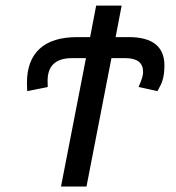

<svg xmlns="http://www.w3.org/2000/svg" viewBox="-20 -679 640 699"><path d="M578.6 -440.4Q578.6 -392.6 562 -363.8L553.2 -347.2L484.4 -362.3Q501 -398.4 501 -417Q501 -467.3 436.5 -467.3H385.7L294.9 0H202.1L293 -467.3H242.2Q153.3 -467.3 153.3 -384.8L153.8 -362.3L79.1 -347.2L78.1 -377Q78.1 -459 124.3 -501.5Q170.4 -543.9 261.2 -543.9H308.1L330.1 -658.7H422.9L400.9 -543.9H448.7Q578.6 -543.9 578.6 -440.4Z"/></svg>

Font: Cousine
Style: Italic
Weight: 400
Italic angle: -12°
Monospace: yes
Designer: Steve Matteson
Foundry: Monotype Imaging Inc.
Version: Version 1.21